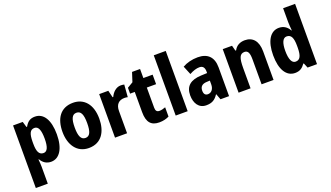

<svg xmlns="http://www.w3.org/2000/svg" viewBox="-83 -1397 3921 2275"><g transform="rotate(-20 1877.0 -260.0)"><path d="M339 -559C282 -559 245 -537 212 -478H204L183 -549H61V240H212V24C212 2 210 -27 206 -67H212C241 -18 282 10 340 10C445 10 513 -94 513 -274C513 -456 447 -559 339 -559ZM289 -435C337 -435 360 -383 360 -274C360 -169 337 -118 290 -118C234 -118 212 -165 212 -264V-289C213 -391 234 -435 289 -435Z M1049 -276C1049 -458 956 -559 819 -559C660 -559 585 -444 585 -276C585 -115 665 10 816 10C979 10 1049 -118 1049 -276ZM739 -275C739 -383 762 -434 817 -434C874 -434 896 -383 896 -276C896 -168 874 -116 818 -116C762 -116 739 -169 739 -275Z M1421 -559C1361 -559 1315 -511 1292 -460H1284L1262 -549H1147V0H1299V-278C1298 -363 1342 -404 1411 -404C1426 -404 1443 -402 1453 -399L1465 -554C1449 -558 1434 -559 1421 -559Z M1751 -118C1719 -118 1704 -136 1704 -174V-429H1821V-549H1704V-663H1603L1565 -546L1493 -503V-429H1552V-173C1552 -44 1603 10 1704 10C1753 10 1795 -1 1828 -18V-135C1800 -124 1775 -118 1751 -118Z M2063 0V-760H1912V0Z M2392 -560C2320 -560 2254 -543 2199 -512L2244 -403C2292 -429 2332 -442 2371 -442C2413 -442 2434 -416 2434 -366V-346L2356 -343C2225 -337 2155 -283 2155 -166C2155 -67 2202 10 2296 10C2370 10 2409 -16 2447 -73H2450L2477 0H2585V-363C2585 -495 2514 -560 2392 -560ZM2395 -249 2434 -251V-203C2434 -144 2402 -107 2359 -107C2327 -107 2308 -125 2308 -169C2308 -218 2334 -247 2395 -249Z M2985 -559C2925 -559 2876 -534 2849 -481H2840L2822 -549H2705V0H2856V-256C2856 -380 2874 -430 2935 -430C2980 -430 2995 -391 2995 -315V0H3146V-360C3146 -492 3084 -559 2985 -559Z M3416 10C3476 10 3511 -15 3543 -61H3550L3575 0H3694V-760H3543V-584C3543 -553 3547 -517 3550 -479H3545C3516 -531 3473 -559 3414 -559C3308 -559 3241 -456 3241 -275C3241 -95 3307 10 3416 10ZM3467 -114C3421 -114 3394 -167 3394 -276C3394 -379 3420 -432 3467 -432C3524 -432 3546 -385 3546 -286V-259C3545 -159 3523 -114 3467 -114Z"/></g></svg>

Font: Noto Sans Sinhala UI Condensed ExtraBold
Style: Regular
Weight: 800
Width: 3
Designer: Jelle Bosma - Monotype Design Team
Foundry: Monotype Imaging Inc.
Version: Version 2.006